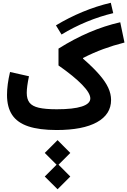

<svg xmlns="http://www.w3.org/2000/svg" viewBox="-20 -942 922 1391"><path d="M304.2 166 397 258.3 489.3 166 397 73.2ZM304.2 336.9 397 429.2 489.3 336.9 397 244.1ZM782.7 -921.9Q679.7 -897.9 578.1 -855.7Q476.6 -813.5 385.3 -758.3L425.8 -691.9Q511.2 -744.1 607.9 -784.2Q704.6 -824.2 800.3 -846.7ZM52.7 -420.4Q30.8 -328.1 30.8 -254.4Q30.8 -165.5 68.1 -109.4Q105.5 -53.2 185.1 -26.6Q264.6 0 390.1 0Q580.1 0 682.4 -56.6Q784.7 -113.3 784.7 -217.8Q784.7 -262.2 763.9 -306.9Q743.2 -351.6 698.5 -402.8Q653.8 -454.1 581.5 -517.1V-522Q655.3 -559.6 728 -586.4Q800.8 -613.3 881.8 -633.8L851.1 -780.8Q737.3 -754.9 626.5 -707.5Q515.6 -660.2 403.8 -589.8V-467.8Q516.1 -389.2 575.2 -328.1Q634.3 -267.1 634.3 -229Q634.3 -190.4 572.5 -170.4Q510.7 -150.4 391.1 -150.4Q308.6 -150.4 261.2 -161.4Q213.9 -172.4 193.8 -198.2Q173.8 -224.1 173.8 -269Q173.8 -313 189.9 -389.6Z"/></svg>

Font: Estedad-FD-VF Thin
Style: Regular
Weight: 100
Designer: Amin Abedi
Version: Version 5.0